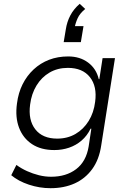

<svg xmlns="http://www.w3.org/2000/svg" viewBox="-20 -799 682 1007"><path d="M245 188Q187 188 131.5 169.5Q76 151 39 120L66 66Q92 85 122 98.5Q152 112 184 120Q216 128 248 128Q327 128 379.5 88Q432 48 445 -31L459 -124H455Q437 -87 408 -62Q379 -37 342.5 -24.5Q306 -12 265 -12Q195 -12 148 -43Q101 -74 80 -129Q59 -184 69 -256Q76 -312 98.5 -357Q121 -402 156.5 -435Q192 -468 237.5 -485.5Q283 -503 338 -503Q399 -503 442 -471Q485 -439 498 -384H501L518 -494H583L511 -37Q500 38 463.5 88Q427 138 371.5 163Q316 188 245 188ZM280 -72Q334 -72 376 -96.5Q418 -121 445 -164.5Q472 -208 479 -265Q490 -346 451.5 -394.5Q413 -443 336 -443Q282 -443 240 -418.5Q198 -394 171.5 -350.5Q145 -307 138 -251Q127 -170 165 -121Q203 -72 280 -72ZM314 -578 325 -644Q331 -684 348.5 -717.5Q366 -751 398 -779L427 -752Q399 -729 387.5 -704Q376 -679 371 -652L361 -662H418L404 -578Z"/></svg>

Font: Nunito Sans 7pt Light
Style: Italic
Weight: 300
Italic angle: -9°
Designer: Vernon Adams
Foundry: Vernon Adams
Version: Version 3.101;gftools[0.9.27]